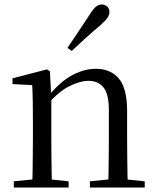

<svg xmlns="http://www.w3.org/2000/svg" viewBox="-20 -838 701 858"><path d="M41.7 0V-27.8L150.4 -38.6H182.8L286.7 -27.8V0ZM123.9 0Q125.1 -24.4 125.6 -65.3Q126.1 -106.3 126.6 -150.7Q127.1 -195.1 127.1 -228.5V-289.4Q127.1 -340.8 126.5 -380.8Q125.9 -420.7 123.9 -457.5L35.8 -462.4V-487.9L189.9 -528L202.9 -519.8L209.3 -403.1V-401.7V-228.5Q209.3 -195.1 209.8 -150.7Q210.3 -106.3 210.8 -65.3Q211.3 -24.4 212.3 0ZM381.8 0V-27.8L489.3 -38.6H522.3L626.8 -27.8V0ZM463.5 0Q464.5 -24.4 465 -64.8Q465.5 -105.3 466 -149.7Q466.5 -194.1 466.5 -228.5V-344.3Q466.5 -418.1 442.4 -447.5Q418.3 -476.9 374.6 -476.9Q340.9 -476.9 293.8 -454.8Q246.6 -432.7 192.2 -372.4L183.7 -406H193.8Q248.4 -472.9 302.1 -501.7Q355.9 -530.6 408.5 -530.6Q474 -530.6 511 -487.1Q548 -443.5 548 -342.4V-228.5Q548 -194.1 548.5 -149.7Q549 -105.3 549.6 -64.8Q550.2 -24.4 551.2 0ZM281.6 -624Q306.3 -660.9 330.8 -697.4Q355.3 -734 380.8 -772.8Q396.1 -797.6 408.2 -807.7Q420.4 -817.9 435.1 -817.9Q448 -817.9 458.5 -809.1Q469 -800.3 469 -783.8Q469 -771.1 459.1 -756.9Q449.2 -742.7 426.1 -723.1Q393.3 -695.8 362.3 -667.5Q331.3 -639.2 300.2 -610.1Z"/></svg>

Font: Noto Serif SC
Style: Regular
Weight: 200
Designer: Ryoko NISHIZUKA 西塚涼子 (kana & ideographs); Frank Grießhammer (Latin, Greek & Cyrillic); Wenlong ZHANG 张文龙 (bopomofo); San
Foundry: Adobe
Version: Version 2.001;hotconv 1.1.0;makeotfexe 2.6.0